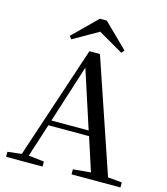

<svg xmlns="http://www.w3.org/2000/svg" viewBox="-134 -1042 994 1145"><g transform="rotate(15 363.0 -470.0)"><path d="M382 -940H339L192 -795L206 -777L361 -866L515 -777L530 -795ZM331 -636 447 -279H217ZM416 0H718V-31L631 -39L394 -737H329L98 -41L12 -31V0H237V-31L141 -42L207 -247H458L525 -41L416 -31Z"/></g></svg>

Font: Noto Serif CJK SC Medium
Style: Regular
Weight: 500
Designer: Ryoko NISHIZUKA 西塚涼子 (kana & ideographs); Frank Grießhammer (Latin, Greek & Cyrillic); Wenlong ZHANG 张文龙 (bopomofo); San
Foundry: Adobe
Version: Version 2.001;hotconv 1.1.0;makeotfexe 2.6.0